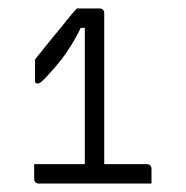

<svg xmlns="http://www.w3.org/2000/svg" viewBox="-20 -807 440 455"><path d="M61 -418H328Q333 -418 336 -415Q339 -412 339 -407Q339 -403 339 -398.5Q339 -394 339 -389.5Q339 -385 339 -380.5Q339 -376 339 -372H72Q67 -372 64 -375Q61 -378 61 -383Q61 -387 61 -391Q61 -395 61 -399.5Q61 -404 61 -409Q61 -414 61 -418ZM227 -397H176L181 -410Q181 -417 181 -423Q181 -429 181 -434.5Q181 -440 181 -443Q181 -445 181 -473Q181 -501 181 -543Q181 -585 181 -630Q181 -675 181 -713Q181 -751 181 -771L198 -741H154L182 -767Q174 -745 162.5 -723.5Q151 -702 136.5 -681Q122 -660 101 -637Q85 -619 79 -614Q73 -609 69 -609Q66 -609 64.5 -610.5Q63 -612 63 -615V-666Q74 -680 88.5 -698Q103 -716 113 -728Q125 -742 137.5 -758Q150 -774 162 -787Q169 -787 176.5 -787Q184 -787 191 -787Q198 -787 204.5 -787Q211 -787 216 -787Q221 -787 224 -784Q227 -781 227 -776Q227 -774 227 -746Q227 -718 227 -676Q227 -634 227 -587Q227 -540 227 -498Q227 -456 227 -428Q227 -400 227 -397Z"/></svg>

Font: Recursive Sans Linear Light
Style: Regular
Weight: 300
Version: Version 1.085